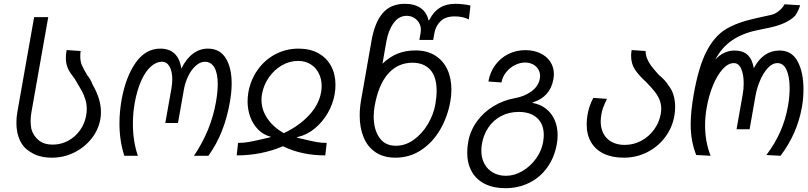

<svg xmlns="http://www.w3.org/2000/svg" viewBox="-20 -815 4240 1007"><path d="M139 -18.5Q103.5 -38.5 84.8 -78Q66 -117.5 66 -170.5Q66 -199 71 -227.5L159 -725H233L145 -227.5Q140.5 -203 140.5 -180Q140.5 -161 144.5 -138.5Q155 -102 183.2 -79.2Q211.5 -56.5 256 -56.5Q299.5 -56.5 337 -76.5Q374.5 -96.5 399.5 -131.5Q424.5 -166.5 432 -210Q435 -227.5 435 -243Q435 -269 427.8 -293Q420.5 -317 409.2 -337.8Q398 -358.5 378.5 -390.5L369.5 -405Q352 -428 344.8 -439.5Q337.5 -451 331.5 -469Q325.5 -487 325.5 -511Q325.5 -532 329.5 -552.5L403 -547.5Q401 -534 401 -520Q401 -493.5 409.2 -473.8Q417.5 -454 437.5 -420.5Q454.5 -401 466.5 -369.5Q509.5 -295.5 509.5 -227Q509.5 -209 506.5 -191Q496.5 -134 459.8 -87.8Q423 -41.5 368.5 -14.8Q314 12 253 12Q183 12 139 -18.5Z M606.5 -167.5Q606.5 -226.5 617.5 -290.5Q639.5 -412 691.5 -486Q743.5 -560 821 -560Q867.5 -560 895.5 -533.8Q923.5 -507.5 931 -455Q956.5 -507 992.2 -533.5Q1028 -560 1070 -560Q1132.5 -560 1163.8 -510.2Q1195 -460.5 1195 -377Q1195 -333 1185.5 -278.5Q1171 -196.5 1143.5 -127.2Q1116 -58 1073 2H997.5Q1042.5 -65.5 1071 -135Q1099.5 -204.5 1113 -281.5Q1122 -334 1122 -373.5Q1122 -430.5 1104.5 -460.8Q1087 -491 1054.5 -491Q1030.5 -491 1007.8 -471.2Q985 -451.5 968.2 -418Q951.5 -384.5 944.5 -345.5L913.5 -170H847L879 -350.5Q883.5 -377 883.5 -399.5Q883.5 -441 869.2 -466Q855 -491 830 -491Q798.5 -491 770.2 -465.2Q742 -439.5 720.2 -390.5Q698.5 -341.5 686.5 -275Q677 -221.5 677 -166Q677 -74.5 703 2H632Q606.5 -77.5 606.5 -167.5Z M1352 -84.5Q1384 -92 1395 -94.5L1401 -97.5Q1363 -107 1335.5 -134Q1308 -161 1293.2 -200Q1278.5 -239 1278.5 -283.5Q1278.5 -305 1282.5 -330Q1294 -396 1331.2 -448.5Q1368.5 -501 1424.2 -530.5Q1480 -560 1546 -560Q1606 -560 1649.8 -535.8Q1693.5 -511.5 1716.5 -468.5Q1739.5 -425.5 1739.5 -369.5Q1739.5 -345.5 1735 -320Q1726 -268.5 1698.5 -221.2Q1671 -174 1630 -140.5Q1589 -107 1541.5 -96.5L1536 -93.5L1574.5 -84.5Q1613 -75 1638.8 -70.2Q1664.5 -65.5 1693.5 -65.5L1686 0Q1561.5 0 1464 -48Q1351.5 0 1221.5 0L1228.5 -65.5Q1257 -65.5 1284.2 -70.2Q1311.5 -75 1352 -84.5ZM1351.5 -291Q1351.5 -238.5 1382.8 -193Q1414 -147.5 1468.5 -116.5Q1547 -153.5 1599.8 -209.5Q1652.5 -265.5 1664 -331Q1667 -347.5 1667 -363.5Q1667 -400.5 1652 -430.5Q1637 -460.5 1609 -478Q1581 -495.5 1543.5 -495.5Q1498 -495.5 1457.5 -471.8Q1417 -448 1389.5 -407.8Q1362 -367.5 1354 -321Q1351.5 -308.5 1351.5 -291Z M1866.5 -209.5Q1866.5 -249 1874 -291L1928.5 -601.5Q1945.5 -698 1987.5 -746.5Q2029.5 -795 2103.5 -795Q2154.5 -795 2186.5 -772.5Q2218.5 -750 2227.5 -707.5L2233 -712.5Q2253.5 -753.5 2286.8 -774.2Q2320 -795 2368.5 -795Q2387 -795 2409.5 -792.5Q2432 -790 2447.5 -786L2439 -713Q2408 -729 2364.5 -729Q2317.5 -729 2291.2 -704.2Q2265 -679.5 2258 -640L2252 -605.5H2179.5L2186 -643Q2187.5 -650.5 2187.5 -658Q2187.5 -679 2177.2 -696Q2167 -713 2150 -722.5Q2133 -732 2113 -732Q2072 -732 2044.5 -694.2Q2017 -656.5 2006.5 -598L1986 -481Q2023.5 -517 2065.8 -533.8Q2108 -550.5 2159.5 -550.5Q2219 -550.5 2261.2 -524.5Q2303.5 -498.5 2325.5 -452.2Q2347.5 -406 2347.5 -346Q2347.5 -313 2342 -283.5Q2327.5 -201.5 2288 -134.2Q2248.5 -67 2188.2 -27.5Q2128 12 2054.5 12Q1991.5 12 1949.2 -16.8Q1907 -45.5 1886.8 -95.5Q1866.5 -145.5 1866.5 -209.5ZM2263.5 -269Q2270 -306.5 2270 -339Q2270 -413 2236.2 -449.5Q2202.5 -486 2143 -486Q2067 -486 2016 -428.8Q1965 -371.5 1945 -259Q1940 -232 1940 -203Q1940 -136.5 1969.5 -93.5Q1999 -50.5 2056.5 -50.5Q2106 -50.5 2150 -82Q2194 -113.5 2224 -164Q2254 -214.5 2263.5 -269Z M2430.5 -15Q2430.5 -43 2435.5 -70Q2446 -129.5 2481 -177.8Q2516 -226 2567.5 -257.5Q2619 -289 2679.5 -300Q2730 -308.5 2767.2 -335.8Q2804.5 -363 2811.5 -403Q2812.5 -407.5 2812.5 -416.5Q2812.5 -436.5 2802.2 -452.8Q2792 -469 2774 -478Q2756 -487 2734.5 -487Q2707 -487 2680.2 -473.5Q2653.5 -460 2634.5 -436.2Q2615.5 -412.5 2610 -382.5L2541.5 -387.5Q2550 -437 2577.8 -474.2Q2605.5 -511.5 2646.5 -531.8Q2687.5 -552 2735 -552Q2778.5 -552 2812.5 -536.2Q2846.5 -520.5 2865.8 -491.8Q2885 -463 2885 -426Q2885 -415 2882.5 -400Q2874.5 -354 2847.8 -323.5Q2821 -293 2777 -279L2771.5 -275.5Q2813 -268.5 2843 -245.2Q2873 -222 2888.8 -186.2Q2904.5 -150.5 2904.5 -106.5Q2904.5 -81.5 2900.5 -60Q2888 10.5 2850.5 63Q2813 115.5 2756 143.8Q2699 172 2630 172Q2568 172 2523 149.5Q2478 127 2454.2 84.8Q2430.5 42.5 2430.5 -15ZM2828.5 -70Q2832 -93 2832 -106.5Q2832 -164 2797.2 -196Q2762.5 -228 2700.5 -228Q2650.5 -228 2609.8 -207Q2569 -186 2542.5 -147.8Q2516 -109.5 2507.5 -60Q2504.5 -42 2504.5 -25Q2504.5 14 2520.5 43.8Q2536.5 73.5 2565.8 90.2Q2595 107 2633.5 107Q2677.5 107 2719.5 82.5Q2761.5 58 2791 17.2Q2820.5 -23.5 2828.5 -70Z M3057 -163Q3057 -187 3061.5 -214Q3065.5 -236 3073.2 -259.2Q3081 -282.5 3092 -301.5L3163.5 -296.5Q3151 -271 3144 -252.2Q3137 -233.5 3134 -214.5Q3130.5 -192.5 3130.5 -178.5Q3130.5 -142 3145.2 -114Q3160 -86 3188.5 -70.5Q3217 -55 3256.5 -55Q3303 -55 3343.5 -76.8Q3384 -98.5 3410.8 -135.8Q3437.5 -173 3445.5 -217Q3448 -233 3448 -244.5Q3448 -271 3438.2 -293.8Q3428.5 -316.5 3412.2 -336.8Q3396 -357 3368 -385.5Q3330 -420 3310 -450.5Q3290 -481 3290 -522.5Q3290 -537 3293 -552.5L3366 -547.5Q3366.5 -525 3374.8 -505.5Q3383 -486 3396.5 -468.2Q3410 -450.5 3435.5 -422Q3470 -394.5 3487.5 -364.5Q3503.5 -345.5 3512.2 -316.8Q3521 -288 3521 -254Q3521 -229.5 3517 -208Q3506 -145 3468 -94.8Q3430 -44.5 3373.5 -16.2Q3317 12 3251.5 12Q3190.5 12 3146.8 -9Q3103 -30 3080 -69.2Q3057 -108.5 3057 -163Z M3602.5 -163.5Q3602.5 -228 3618 -318Q3644 -465 3685.2 -544.8Q3726.5 -624.5 3785.2 -660.8Q3844 -697 3941 -718.5L4027 -737.5Q4046.5 -742 4066.8 -759Q4087 -776 4094.5 -792.5L4176.5 -787.5Q4169 -760 4150.5 -732.5Q4108 -690 4020.5 -671L3945 -655Q3872.5 -639.5 3818.8 -602.8Q3765 -566 3731 -501.5Q3752 -525.5 3778.5 -537.8Q3805 -550 3831.5 -550Q3876 -550 3900.8 -527.2Q3925.5 -504.5 3933.5 -457.5Q3982.5 -550 4068.5 -550Q4133 -550 4163.5 -492.8Q4194 -435.5 4194 -347.5Q4194 -298.5 4186 -254Q4173 -181 4145.2 -118.8Q4117.5 -56.5 4074 2L3999.5 -2Q4044 -60.5 4072.2 -124.2Q4100.5 -188 4113 -260Q4121.5 -310 4121.5 -352.5Q4121.5 -412.5 4105.2 -448.2Q4089 -484 4057.5 -484Q4030.5 -484 4006.8 -458Q3983 -432 3966.5 -393Q3950 -354 3943 -315.5L3911.5 -137H3843L3875.5 -320.5Q3880.5 -347.5 3880.5 -378Q3880.5 -424 3867.5 -454Q3854.5 -484 3829 -484Q3798.5 -484 3770 -452.2Q3741.5 -420.5 3719.5 -367.2Q3697.5 -314 3686.5 -251Q3678 -203 3678 -158Q3678 -71 3707 2L3631.5 -2Q3617 -39 3609.8 -77.8Q3602.5 -116.5 3602.5 -163.5Z"/></svg>

Font: JuliaMono Light
Style: Italic
Weight: 300
Italic angle: -9°
Monospace: yes
Designer: cormullion
Foundry: corm
Version: Version 0.054; ttfautohint (v1.8.4)